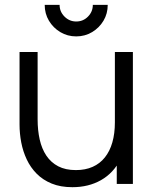

<svg xmlns="http://www.w3.org/2000/svg" viewBox="-20 -753 634 786"><path d="M292 -604Q256.3 -604 227 -621.5Q197.7 -639 180.3 -668.2Q163 -697.3 163 -733H224Q224 -705.2 244.1 -685.1Q264.2 -665 292 -665Q320.5 -665 340.2 -685.1Q360 -705.2 360 -733H421Q421 -697.3 403.7 -668.2Q386.3 -639 357 -621.5Q327.7 -604 292 -604ZM276.3 13.3Q227.8 13.3 191.7 -1.5Q155.5 -16.3 130.2 -41.8Q105 -67.3 89.5 -100.2Q74 -133.2 67 -169.8Q60 -206.5 60 -243V-540H134V-264.3Q134 -219.8 142.5 -181.9Q151 -144 169.8 -115.8Q188.7 -87.7 218.4 -72.2Q248.2 -56.7 290.7 -56.7Q329.5 -56.7 359.3 -70Q389.2 -83.3 409.3 -108.6Q429.5 -133.8 439.9 -170.1Q450.3 -206.3 450.3 -252L502.3 -240.3Q502.3 -157.3 473.3 -100.8Q444.3 -44.3 393.4 -15.5Q342.5 13.3 276.3 13.3ZM458 0V-133H450.3V-540H524V0Z"/></svg>

Font: Manrope ExtraLight
Style: Regular
Weight: 200
Designer: Mikhail Sharanda
Foundry: Mikhail Sharanda
Version: Version 4.505